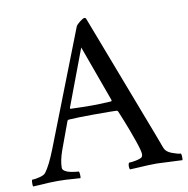

<svg xmlns="http://www.w3.org/2000/svg" viewBox="-87 -737 798 814"><g transform="rotate(-10 312.0 -330.0)"><path d="M-8.8 2.9Q-10.7 1 -10.7 -9.8Q-10.7 -20.5 -8.8 -25.9Q3.9 -25.9 24.2 -31Q44.4 -36.1 50.8 -44.9Q71.8 -72.3 98.1 -139.2Q230 -478.5 291 -633.8Q294.9 -641.1 308.8 -652.1Q322.8 -663.1 329.1 -663.1Q330.6 -663.1 332.3 -661.9Q334 -660.6 335 -660.2L539.1 -126Q544.9 -110.8 551 -94.2Q557.1 -77.6 560.1 -69.6Q563 -61.5 564 -60.1Q570.3 -44.4 595.2 -35.2Q620.1 -25.9 631.8 -25.9Q634.8 -21.5 634.8 -11.2Q634.8 -1 633.8 2.9Q533.7 -2 523.9 -2Q503.4 -2 485.8 -1.2Q468.3 -0.5 446.3 1Q424.3 2.4 408.2 2.9Q404.8 -1 405 -11.5Q405.3 -22 409.2 -25.9Q420.4 -25.9 439.7 -29.8Q459 -33.7 464.8 -39.1Q469.2 -43.5 469.2 -53.2Q469.2 -66.4 452.1 -115.2Q435.1 -164.1 418 -206.1L400.9 -248Q397.9 -252 395 -252Q382.3 -252.9 295.9 -252.9Q232.9 -252.9 188 -250L183.1 -247.1Q155.3 -172.9 138.2 -125Q124 -84 124 -54.2Q124 -45.9 133.3 -39.8Q142.6 -33.7 155.8 -31Q168.9 -28.3 178.5 -27.1Q188 -25.9 192.9 -25.9Q194.8 -23.9 195.6 -12.7Q196.3 -1.5 194.8 2.9Q180.2 2.4 163.3 1Q146.5 -0.5 132.1 -1.2Q117.7 -2 98.1 -2Q77.6 -2 62 -1.2Q46.4 -0.5 27.3 1Q8.3 2.4 -8.8 2.9ZM202.1 -297.9Q202.1 -293.9 204.1 -293.9Q255.9 -292 294.9 -292Q333 -292 378.9 -294.9Q379.9 -294.9 380.6 -296.1Q381.3 -297.4 381.8 -298.8V-299.8L293.9 -542Z"/></g></svg>

Font: Crimson
Style: Roman
Weight: 400
Version: Version 0.8